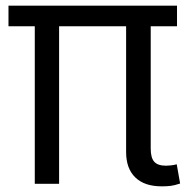

<svg xmlns="http://www.w3.org/2000/svg" viewBox="-20 -650 667 679"><path d="M426 -557H189V0H103V-557H10V-630H606V-557H513V-124Q513 -92 525.5 -78Q538 -64 567 -64Q573 -64 583.5 -65Q594 -66 605 -69L617 -1Q596 6 582.5 7.5Q569 9 552 9Q491 9 458.5 -22.5Q426 -54 426 -112Z"/></svg>

Font: Mukta
Style: Regular
Weight: 400
Designer: Girish Dalvi and Yashodeep Gholap
Foundry: Ek Type
Version: Version 2.538;PS 1.001;hotconv 16.6.51;makeotf.lib2.5.65220;